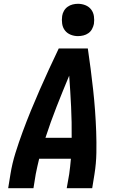

<svg xmlns="http://www.w3.org/2000/svg" viewBox="-20 -990 640 1010"><path d="M23 0 35 -74Q44 -130 61.5 -186Q79 -242 99.5 -297.5Q120 -353 142.5 -408Q165 -463 189 -517.5Q213 -572 238 -626.5Q263 -681 289 -735H442Q450 -681 457 -626.5Q464 -572 470 -517.5Q476 -463 480 -408Q484 -353 486 -297.5Q488 -242 487 -186Q486 -130 477 -74L465 0H331L344 -74Q347 -94 349 -114Q351 -134 353 -155H186Q181 -135 176.5 -114.5Q172 -94 168 -74L156 0ZM357 -265Q358 -347 354 -429Q350 -511 344 -592Q310 -511 278 -429.5Q246 -348 219 -265ZM390 -800Q370 -800 351.5 -807.5Q333 -815 321.5 -830Q310 -845 307 -865Q304 -885 307 -906Q309 -920 316.5 -933Q324 -946 336 -954.5Q348 -963 362 -966.5Q376 -970 390 -970Q411 -970 429.5 -962.5Q448 -955 459.5 -940Q471 -925 474 -905Q477 -885 474 -864Q471 -850 464 -837Q457 -824 445 -815.5Q433 -807 418.5 -803.5Q404 -800 390 -800Z"/></svg>

Font: Iosevka Curly XBdEx
Style: Italic
Weight: 800
Width: 7
Italic angle: -9°
Monospace: yes
Designer: Belleve Invis
Foundry: Belleve Invis
Version: Version 11.1.0; ttfautohint (v1.8.3)